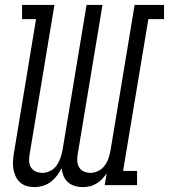

<svg xmlns="http://www.w3.org/2000/svg" viewBox="-20 -755 689 783"><path d="M120 8Q104 8 88.5 3.5Q73 -1 61.5 -11.5Q50 -22 43.5 -36.5Q37 -51 34.5 -66.5Q32 -82 33 -99Q34 -116 37 -132L127 -677H70V-735H202L100 -121Q98 -108 99 -94.5Q100 -81 107.5 -70.5Q115 -60 127 -55Q139 -50 153 -50Q169 -50 185 -58Q201 -66 211 -80.5Q221 -95 226.5 -111Q232 -127 235 -143L333 -735H398L296 -121Q294 -108 295.5 -94.5Q297 -81 304 -70.5Q311 -60 323.5 -55Q336 -50 349 -50Q365 -50 381 -58Q397 -66 407.5 -80.5Q418 -95 423 -111Q428 -127 431 -143L529 -735H649V-677H585L482 -58H539V0H407L415 -48Q407 -36 396.5 -25Q386 -14 372.5 -6Q359 2 345 5Q331 8 317 8Q300 8 284 3Q268 -2 256.5 -12.5Q245 -23 239 -38Q233 -53 231 -69Q223 -53 212 -38.5Q201 -24 186.5 -13Q172 -2 154.5 3Q137 8 120 8Z"/></svg>

Font: Iosevka Curly Slab LtExObl
Style: Regular
Weight: 300
Width: 7
Italic angle: -9°
Monospace: yes
Designer: Belleve Invis
Foundry: Belleve Invis
Version: Version 11.1.0; ttfautohint (v1.8.3)